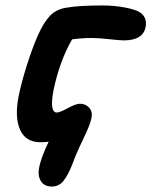

<svg xmlns="http://www.w3.org/2000/svg" viewBox="-20 -518 554 703"><path d="M169.9 165Q142.1 165 129.9 145.3Q117.7 125.5 123 98.1Q128.9 61.5 158.2 1Q140.6 2.9 128.9 2.9Q73.7 2.9 53.5 -43Q33.2 -88.9 47.9 -164.1Q57.6 -213.4 77.9 -277.6Q98.1 -341.8 118.2 -387.2Q139.2 -435.1 162.8 -460Q186.5 -484.9 225.1 -490.2Q271 -498 355 -498Q397.9 -498 436.5 -490.7Q475.1 -483.4 492.2 -473.1Q519.5 -454.6 513.2 -418.9Q503.4 -370.1 433.1 -370.1Q420.4 -370.1 379.9 -374.5Q339.4 -378.9 315.9 -378.9Q280.8 -378.9 244.1 -374Q198.2 -294.9 175.8 -187Q168 -145.5 171.4 -125.7Q174.8 -106 188 -106Q198.7 -106 228.3 -122.1Q257.8 -138.2 272.9 -138.2Q293.5 -138.2 306.6 -123.5Q319.8 -108.9 314.9 -85.9Q311 -63 284.7 -8.8Q258.3 45.4 245.1 83Q228 126 211.4 145.5Q194.8 165 169.9 165Z"/></svg>

Font: Shantell Sans Irregular
Style: Italic
Weight: 600
Italic angle: -11.31°
Designer: Stephen Nixon, Anya Danilova, Shantell Martin
Foundry: Arrow Type
Version: Version 1.006;[9816181b4]